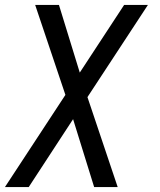

<svg xmlns="http://www.w3.org/2000/svg" viewBox="-50 -550 646 775"><path d="M-30 205H66L245 -69L330 205H425L303 -158L547 -530H451L272 -257L188 -530H92L214 -167Z"/></svg>

Font: Iosevka Sparkle
Style: Italic
Weight: 400
Italic angle: -9°
Designer: Belleve Invis
Foundry: Belleve Invis
Version: Version 4.5.0; ttfautohint (v1.8.3)